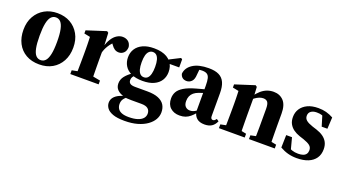

<svg xmlns="http://www.w3.org/2000/svg" viewBox="-58 -1013 3155 1771"><g transform="rotate(20 1519.5 -127.0)"><path d="M275 15Q200 15 145 -16.5Q90 -48 60.5 -105Q31 -162 31 -237Q31 -313 63 -369.5Q95 -426 150 -457Q205 -488 275 -488Q348 -488 402.5 -457Q457 -426 488.5 -370Q520 -314 520 -238Q520 -162 489 -105Q458 -48 403.5 -16.5Q349 15 275 15ZM275 -27Q303 -27 322 -48Q341 -69 351 -115Q361 -161 361 -237Q361 -313 351 -359Q341 -405 322 -425.5Q303 -446 275 -446Q247 -446 228 -425Q209 -404 199.5 -358Q190 -312 190 -236Q190 -160 199.5 -114Q209 -68 228 -47.5Q247 -27 275 -27Z M577 0V-37L668 -55H761L855 -37V0ZM629 0Q631 -24 631.5 -61Q632 -98 632.5 -138Q633 -178 633 -210V-257Q633 -286 632.5 -307Q632 -328 631.5 -346Q631 -364 630 -384L571 -396V-427L761 -488L776 -477L782 -352V-349V-210Q782 -178 782.5 -138Q783 -98 783.5 -61Q784 -24 786 0ZM779 -275 752 -335H775Q789 -386 810.5 -420Q832 -454 859.5 -471Q887 -488 915 -488Q947 -488 969.5 -471Q992 -454 998 -418Q997 -380 976.5 -360Q956 -340 928 -340Q905 -340 887 -351.5Q869 -363 852 -388L827 -423L863 -413Q838 -395 813.5 -357.5Q789 -320 779 -275Z M1193 235Q1120 235 1078 219.5Q1036 204 1018 179Q1000 154 1000 126Q1000 97 1017 75Q1034 53 1065.5 37.5Q1097 22 1138 13L1148 20Q1132 31 1121 43Q1110 55 1104 69Q1098 83 1098 103Q1098 128 1110 148Q1122 168 1148.5 178.5Q1175 189 1217 189Q1270 189 1304.5 177.5Q1339 166 1356 146Q1373 126 1373 100Q1373 69 1352.5 51.5Q1332 34 1287 34H1188Q1165 34 1146.5 32.5Q1128 31 1112 27L1110 24Q1072 15 1047.5 -9Q1023 -33 1023 -71Q1023 -111 1048.5 -143Q1074 -175 1117 -204V-214L1146 -194Q1132 -182 1123.5 -168.5Q1115 -155 1115 -137Q1115 -114 1131 -103.5Q1147 -93 1181 -93H1299Q1367 -93 1408.5 -75.5Q1450 -58 1469 -27.5Q1488 3 1488 45Q1488 82 1469 115.5Q1450 149 1412.5 176Q1375 203 1320 219Q1265 235 1193 235ZM1223 -168Q1157 -168 1112.5 -188.5Q1068 -209 1046 -245.5Q1024 -282 1024 -328Q1024 -375 1047 -411Q1070 -447 1114.5 -467.5Q1159 -488 1224 -488Q1264 -488 1296 -480.5Q1328 -473 1351.5 -459Q1375 -445 1390 -425L1394 -421Q1409 -402 1416 -378Q1423 -354 1423 -327Q1423 -281 1400.5 -245Q1378 -209 1333.5 -188.5Q1289 -168 1223 -168ZM1224 -204Q1246 -204 1260.5 -218Q1275 -232 1282.5 -260Q1290 -288 1290 -329Q1290 -371 1282.5 -398Q1275 -425 1260.5 -438.5Q1246 -452 1224 -452Q1204 -452 1188.5 -438Q1173 -424 1165.5 -397Q1158 -370 1158 -328Q1158 -287 1165.5 -259.5Q1173 -232 1187.5 -218Q1202 -204 1224 -204ZM1365 -401 1363 -429H1369L1487 -489L1500 -480V-401Z M1653 15Q1597 15 1562 -17Q1527 -49 1527 -108Q1527 -143 1543 -172Q1559 -201 1600 -226Q1641 -251 1713 -271Q1736 -278 1762 -284.5Q1788 -291 1815 -298.5Q1842 -306 1868 -313V-280Q1833 -269 1801.5 -259.5Q1770 -250 1749 -242Q1721 -232 1702.5 -216.5Q1684 -201 1675 -180Q1666 -159 1666 -132Q1666 -96 1683.5 -78.5Q1701 -61 1727 -61Q1743 -61 1756.5 -65.5Q1770 -70 1787 -81Q1804 -92 1828 -112L1837 -65H1800Q1777 -38 1756 -20.5Q1735 -3 1710.5 6Q1686 15 1653 15ZM1898 14Q1848 14 1821 -10Q1794 -34 1788 -74V-78V-326Q1788 -372 1781.5 -398Q1775 -424 1758 -435Q1741 -446 1710 -446Q1693 -446 1674.5 -442.5Q1656 -439 1631 -432L1684 -466L1677 -395Q1675 -347 1654 -326.5Q1633 -306 1606 -306Q1581 -306 1565 -318.5Q1549 -331 1543 -355Q1548 -414 1604.5 -451Q1661 -488 1761 -488Q1823 -488 1861 -469Q1899 -450 1917 -410Q1935 -370 1935 -305V-81Q1935 -66 1941 -58.5Q1947 -51 1957 -51Q1966 -51 1973 -56Q1980 -61 1989 -73L2011 -58Q1995 -21 1967.5 -3.5Q1940 14 1898 14Z M2036 0V-37L2125 -55H2200L2289 -37V0ZM2087 0Q2089 -24 2089.5 -61Q2090 -98 2090.5 -138Q2091 -178 2091 -210V-257Q2091 -286 2090.5 -306.5Q2090 -327 2089.5 -345.5Q2089 -364 2088 -384L2029 -396V-427L2219 -488L2234 -477L2240 -373V-370V-210Q2240 -178 2240.5 -138Q2241 -98 2241.5 -61Q2242 -24 2244 0ZM2331 0V-37L2418 -55H2493L2584 -37V0ZM2380 0Q2382 -24 2383 -61Q2384 -98 2384 -137.5Q2384 -177 2384 -210V-315Q2384 -363 2370.5 -381Q2357 -399 2327 -399Q2309 -399 2288.5 -391Q2268 -383 2247 -367.5Q2226 -352 2207 -330L2204 -380H2221Q2249 -419 2276.5 -442.5Q2304 -466 2334 -477Q2364 -488 2397 -488Q2458 -488 2495.5 -448Q2533 -408 2533 -323V-210Q2533 -177 2533.5 -137.5Q2534 -98 2534.5 -61Q2535 -24 2537 0Z M2802 15Q2756 15 2716 4Q2676 -7 2638 -29L2641 -152H2698L2733 -19H2687V-63Q2716 -46 2742 -37Q2768 -28 2802 -28Q2830 -28 2850 -35Q2870 -42 2880 -57Q2890 -72 2890 -93Q2890 -122 2869 -139Q2848 -156 2804 -171L2761 -185Q2726 -197 2699.5 -216Q2673 -235 2657.5 -263Q2642 -291 2642 -331Q2642 -376 2664.5 -411Q2687 -446 2730 -467Q2773 -488 2837 -488Q2879 -488 2914 -478.5Q2949 -469 2984 -450L2978 -337H2922L2885 -459H2931V-413Q2907 -431 2886.5 -438Q2866 -445 2835 -445Q2800 -445 2779 -429.5Q2758 -414 2758 -385Q2758 -358 2778.5 -341Q2799 -324 2844 -309L2885 -296Q2925 -283 2953 -263Q2981 -243 2996 -214.5Q3011 -186 3011 -147Q3011 -95 2986 -59Q2961 -23 2914.5 -4Q2868 15 2802 15Z"/></g></svg>

Font: Source Serif 4 36pt
Style: Bold
Weight: 700
Designer: Frank Grießhammer
Foundry: Adobe Systems Incorporated
Version: Version 4.004;hotconv 1.0.116;makeotfexe 2.5.65601